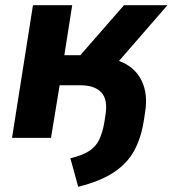

<svg xmlns="http://www.w3.org/2000/svg" viewBox="-20 -527 660 734"><path d="M279 187 249 78Q295 67 320.5 50.5Q346 34 359 7.5Q372 -19 379 -60L383 -86Q393 -146 367.5 -173.5Q342 -201 287 -201H208L175 0H26L106 -507H256L226 -316H287L454 -507H620L435 -294Q495 -272 521 -219.5Q547 -167 534 -93L529 -61Q519 1 493 49Q467 97 415.5 131.5Q364 166 279 187Z"/></svg>

Font: Winston
Style: Bold Italic
Weight: 700
Italic angle: -9°
Designer: Original fonts by Vernon Adams / Changes by Cristiano Sobral
Foundry: Original fonts by Vernon Adams / Changes by Cristiano Sobral
Version: Version 2.503;July 17, 2020;FontCreator 13.0.0.2655 64-bit